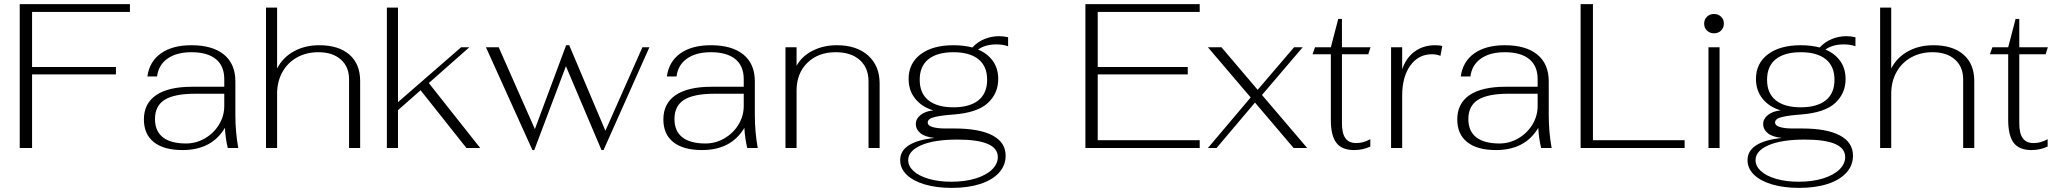

<svg xmlns="http://www.w3.org/2000/svg" viewBox="-20 -720 10012 934"><path d="M76 -700H612V-662H136V-394H544V-358H136V0H76Z M680 -139Q680 -217 740 -257.5Q800 -298 915 -298H1071V-335Q1071 -399 1030 -432.5Q989 -466 911 -466Q839 -466 795 -435Q751 -404 744 -348H697Q707 -421 763 -460.5Q819 -500 911 -500Q1014 -500 1069.5 -454.5Q1125 -409 1125 -324V-160Q1125 -78 1139 0H1088Q1077 -45 1074 -98Q1010 10 868 10Q777 10 728.5 -28.5Q680 -67 680 -139ZM1071 -205V-264H929Q828 -264 781 -234.5Q734 -205 734 -141Q734 -82 772.5 -52Q811 -22 885 -22Q934 -22 977 -47Q1020 -72 1045.5 -114Q1071 -156 1071 -205Z M1274 -683H1328V-387Q1356 -441 1410 -470.5Q1464 -500 1533 -500Q1627 -500 1679.5 -454.5Q1732 -409 1732 -326V0H1678V-334Q1678 -395 1638 -430.5Q1598 -466 1529 -466Q1470 -466 1424.5 -440.5Q1379 -415 1353.5 -369Q1328 -323 1328 -264V0H1274Z M2249 0 2026 -281 1916 -184V0H1862V-683H1916V-223L2223 -490H2263L2066 -316L2316 0Z M2344 -490H2406L2582 -92L2734 -500H2749L2925 -84L3105 -490H3139L2916 10H2906L2733 -398L2579 10H2570Z M3207 -139Q3207 -217 3267 -257.5Q3327 -298 3442 -298H3598V-335Q3598 -399 3557 -432.5Q3516 -466 3438 -466Q3366 -466 3322 -435Q3278 -404 3271 -348H3224Q3234 -421 3290 -460.5Q3346 -500 3438 -500Q3541 -500 3596.5 -454.5Q3652 -409 3652 -324V-160Q3652 -78 3666 0H3615Q3604 -45 3601 -98Q3537 10 3395 10Q3304 10 3255.5 -28.5Q3207 -67 3207 -139ZM3598 -205V-264H3456Q3355 -264 3308 -234.5Q3261 -205 3261 -141Q3261 -82 3299.5 -52Q3338 -22 3412 -22Q3461 -22 3504 -47Q3547 -72 3572.5 -114Q3598 -156 3598 -205Z M3801 -490H3855V-400Q3880 -446 3932.5 -473Q3985 -500 4051 -500Q4147 -500 4203 -450Q4259 -400 4259 -314V0H4205V-324Q4205 -390 4162.5 -428Q4120 -466 4045 -466Q3960 -466 3907.5 -414.5Q3855 -363 3855 -279V0H3801Z M4827 -504Q4773 -504 4738 -479Q4785 -459 4810.5 -422.5Q4836 -386 4836 -335Q4836 -266 4785.5 -219Q4735 -172 4619 -163Q4562 -159 4527.5 -151Q4493 -143 4493 -124Q4493 -109 4516.5 -102Q4540 -95 4578 -95H4623Q4745 -95 4808.5 -61Q4872 -27 4872 37Q4872 85 4839.5 120.5Q4807 156 4748 175Q4689 194 4610 194Q4535 194 4478 177Q4421 160 4390 129.5Q4359 99 4359 59Q4359 -31 4526 -49Q4479 -54 4457 -72.5Q4435 -91 4435 -116Q4435 -142 4458 -160.5Q4481 -179 4520 -183Q4464 -200 4432 -240Q4400 -280 4400 -336Q4400 -412 4458.5 -456Q4517 -500 4618 -500Q4668 -500 4710 -489Q4736 -517 4770 -530.5Q4804 -544 4840 -544Q4861 -544 4884 -539V-495Q4859 -504 4827 -504ZM4618 -466Q4539 -466 4496.5 -432Q4454 -398 4454 -332Q4454 -266 4496.5 -232Q4539 -198 4618 -198Q4697 -198 4739.5 -232Q4782 -266 4782 -332Q4782 -398 4739.5 -432Q4697 -466 4618 -466ZM4398 59Q4398 88 4424 112Q4450 136 4498 150Q4546 164 4608 164Q4675 164 4726.5 148Q4778 132 4806 104.5Q4834 77 4834 44Q4834 -41 4638 -41Q4524 -41 4461 -13.5Q4398 14 4398 59Z M5260 -700H5816V-662H5320V-394H5758V-358H5320V-38H5816V0H5260Z M6273 0 6085 -221 5898 0H5856L6064 -246L5856 -490H5922L6098 -283L6275 -490H6317L6119 -258L6339 0Z M6454 -137V-456H6365L6377 -490H6454L6490 -628H6508V-490H6647L6636 -456H6508V-120Q6508 -71 6525 -47.5Q6542 -24 6578 -24Q6612 -24 6646 -43V-7Q6609 10 6567 10Q6508 10 6481 -25Q6454 -60 6454 -137Z M6747 -490H6801V-383Q6820 -439 6862 -469.5Q6904 -500 6962 -500Q6984 -500 6996 -496L6987 -448Q6971 -456 6945 -456Q6880 -456 6840.5 -401Q6801 -346 6801 -255V0H6747Z M7069 -139Q7069 -217 7129 -257.5Q7189 -298 7304 -298H7460V-335Q7460 -399 7419 -432.5Q7378 -466 7300 -466Q7228 -466 7184 -435Q7140 -404 7133 -348H7086Q7096 -421 7152 -460.5Q7208 -500 7300 -500Q7403 -500 7458.5 -454.5Q7514 -409 7514 -324V-160Q7514 -78 7528 0H7477Q7466 -45 7463 -98Q7399 10 7257 10Q7166 10 7117.5 -28.5Q7069 -67 7069 -139ZM7460 -205V-264H7318Q7217 -264 7170 -234.5Q7123 -205 7123 -141Q7123 -82 7161.5 -52Q7200 -22 7274 -22Q7323 -22 7366 -47Q7409 -72 7434.5 -114Q7460 -156 7460 -205Z M7669 -700H7729V-38H8175V0H7669Z M8270 -605Q8270 -625 8283.5 -638.5Q8297 -652 8318 -652Q8339 -652 8352.5 -638.5Q8366 -625 8366 -605Q8366 -585 8352.5 -571.5Q8339 -558 8318 -558Q8297 -558 8283.5 -571.5Q8270 -585 8270 -605ZM8291 -490H8345V0H8291Z M8949 -504Q8895 -504 8860 -479Q8907 -459 8932.5 -422.5Q8958 -386 8958 -335Q8958 -266 8907.5 -219Q8857 -172 8741 -163Q8684 -159 8649.5 -151Q8615 -143 8615 -124Q8615 -109 8638.5 -102Q8662 -95 8700 -95H8745Q8867 -95 8930.5 -61Q8994 -27 8994 37Q8994 85 8961.5 120.5Q8929 156 8870 175Q8811 194 8732 194Q8657 194 8600 177Q8543 160 8512 129.5Q8481 99 8481 59Q8481 -31 8648 -49Q8601 -54 8579 -72.5Q8557 -91 8557 -116Q8557 -142 8580 -160.5Q8603 -179 8642 -183Q8586 -200 8554 -240Q8522 -280 8522 -336Q8522 -412 8580.5 -456Q8639 -500 8740 -500Q8790 -500 8832 -489Q8858 -517 8892 -530.5Q8926 -544 8962 -544Q8983 -544 9006 -539V-495Q8981 -504 8949 -504ZM8740 -466Q8661 -466 8618.5 -432Q8576 -398 8576 -332Q8576 -266 8618.5 -232Q8661 -198 8740 -198Q8819 -198 8861.5 -232Q8904 -266 8904 -332Q8904 -398 8861.5 -432Q8819 -466 8740 -466ZM8520 59Q8520 88 8546 112Q8572 136 8620 150Q8668 164 8730 164Q8797 164 8848.5 148Q8900 132 8928 104.5Q8956 77 8956 44Q8956 -41 8760 -41Q8646 -41 8583 -13.5Q8520 14 8520 59Z M9126 -683H9180V-387Q9208 -441 9262 -470.5Q9316 -500 9385 -500Q9479 -500 9531.5 -454.5Q9584 -409 9584 -326V0H9530V-334Q9530 -395 9490 -430.5Q9450 -466 9381 -466Q9322 -466 9276.5 -440.5Q9231 -415 9205.5 -369Q9180 -323 9180 -264V0H9126Z M9749 -137V-456H9660L9672 -490H9749L9785 -628H9803V-490H9942L9931 -456H9803V-120Q9803 -71 9820 -47.5Q9837 -24 9873 -24Q9907 -24 9941 -43V-7Q9904 10 9862 10Q9803 10 9776 -25Q9749 -60 9749 -137Z"/></svg>

Font: Fahkwang ExtraLight
Style: Regular
Weight: 275
Designer: Suppakit Chalermlarp | Katatrad Co.,Ltd.
Foundry: Cadson Demak Co.,Ltd.
Version: Version 1.000; ttfautohint (v1.6)